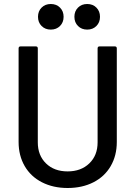

<svg xmlns="http://www.w3.org/2000/svg" viewBox="-20 -932 691 960"><path d="M73 -222V-690Q73 -700 83 -700H159Q169 -700 169 -690V-220Q169 -155 210 -115Q251 -75 318 -75Q385 -75 426.5 -115Q468 -155 468 -220V-690Q468 -700 478 -700H554Q564 -700 564 -690V-222Q564 -154 533.5 -101.5Q503 -49 447 -20.5Q391 8 318 8Q246 8 190 -20.5Q134 -49 103.5 -101.5Q73 -154 73 -222ZM352 -848Q352 -876 370 -894Q388 -912 416 -912Q444 -912 462 -894Q480 -876 480 -848Q480 -820 462 -802Q444 -784 416 -784Q388 -784 370 -802Q352 -820 352 -848ZM170 -848Q170 -876 188 -894Q206 -912 234 -912Q262 -912 280 -894Q298 -876 298 -848Q298 -820 280 -802Q262 -784 234 -784Q206 -784 188 -802Q170 -820 170 -848Z"/></svg>

Font: BarlowMedium
Style: Regular
Weight: 500
Designer: Jeremy Tribby
Foundry: Tribby Type
Version: Version 1.422